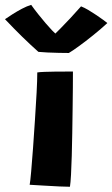

<svg xmlns="http://www.w3.org/2000/svg" viewBox="-85 -746 450 770"><path d="M195.5 3Q182.5 3 154.2 1.8Q126 0.5 93.5 -1.5Q61 -3.5 34 -5Q36.5 -18 40 -58Q43.5 -98 47.5 -152.5Q51.5 -207 55.2 -265.2Q59 -323.5 61.8 -374.2Q64.5 -425 64.5 -455.5Q73.5 -457 93.5 -457.8Q113.5 -458.5 136.5 -458.8Q159.5 -459 179.2 -459Q199 -459 207.5 -459Q207.5 -433 207.2 -393.5Q207 -354 206.2 -307Q205.5 -260 204.8 -212.2Q204 -164.5 202.8 -121Q201.5 -77.5 199.8 -45Q198 -12.5 195.5 3ZM240 -720.5Q253 -715.5 269.5 -705.8Q286 -696 302.2 -685Q318.5 -674 330.5 -665.2Q342.5 -656.5 345.5 -653.5Q320 -630 289 -605Q258 -580 231.5 -560.8Q205 -541.5 191 -533.5Q174 -533.5 150.8 -534Q127.5 -534.5 105.5 -535.5Q83.5 -536.5 69 -538Q37 -566.5 4.5 -598.2Q-28 -630 -65 -669Q-53.5 -677 -35.5 -688.5Q-17.5 -700 2.8 -710.8Q23 -721.5 40 -726.5Q53.5 -707.5 68.5 -688.8Q83.5 -670 97.8 -653.2Q112 -636.5 123.5 -624.5Q135 -612.5 141 -607.5H133Q140 -614 157.5 -631.8Q175 -649.5 197.2 -673.2Q219.5 -697 240 -720.5Z"/></svg>

Font: Grandstander Thin
Style: Bold
Weight: 700
Version: Version 1.200